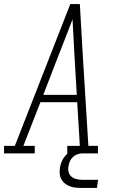

<svg xmlns="http://www.w3.org/2000/svg" viewBox="-54 -755 574 945"><path d="M-34 0V-37H19L292 -735H339L353 -490L381 -37H428V0H277V-37H339L326 -252H145L61 -37H117V0ZM159 -288H324L312 -490Q310 -533 307.5 -575.5Q305 -618 303 -660Q287 -618 270.5 -575.5Q254 -533 237 -490ZM348 170Q333 170 318 168.5Q303 167 290 162Q277 157 266 148.5Q255 140 248 127.5Q241 115 240 100.5Q239 86 241 71Q244 51 253.5 32.5Q263 14 279 0Q295 -14 315 -19.5Q335 -25 355 -25L351 0Q339 0 326.5 4.5Q314 9 304.5 18Q295 27 290 39Q285 51 283 63Q280 78 284 92.5Q288 107 299 115.5Q310 124 324.5 127Q339 130 354 130H429L423 170Z"/></svg>

Font: Iosevka Slab Extralight
Style: Italic
Weight: 200
Italic angle: -9°
Monospace: yes
Designer: Belleve Invis
Foundry: Belleve Invis
Version: Version 11.1.1; ttfautohint (v1.8.3)